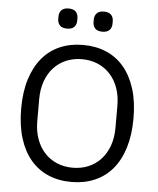

<svg xmlns="http://www.w3.org/2000/svg" viewBox="-60 -945 828 1008"><g transform="rotate(5 354.0 -441.0)"><path d="M354 12Q286 12 231.5 -11.5Q177 -35 138.5 -80.5Q100 -126 79 -193.5Q58 -261 58 -349Q58 -437 79 -504Q100 -571 138.5 -617Q177 -663 231.5 -686.5Q286 -710 354 -710Q421 -710 476 -686.5Q531 -663 569.5 -617Q608 -571 629 -504Q650 -437 650 -349Q650 -261 629 -193.5Q608 -126 569.5 -80.5Q531 -35 476 -11.5Q421 12 354 12ZM354 -63Q399 -63 437 -79Q475 -95 502.5 -125Q530 -155 545 -197Q560 -239 560 -291V-407Q560 -459 545 -501Q530 -543 502.5 -573Q475 -603 437 -619Q399 -635 354 -635Q309 -635 271 -619Q233 -603 205.5 -573Q178 -543 163 -501Q148 -459 148 -407V-291Q148 -239 163 -197Q178 -155 205.5 -125Q233 -95 271 -79Q309 -63 354 -63ZM261 -788Q235 -788 223 -801Q211 -814 211 -835V-847Q211 -868 223 -881Q235 -894 261 -894Q287 -894 299 -881Q311 -868 311 -847V-835Q311 -814 299 -801Q287 -788 261 -788ZM447 -788Q421 -788 409 -801Q397 -814 397 -835V-847Q397 -868 409 -881Q421 -894 447 -894Q473 -894 485 -881Q497 -868 497 -847V-835Q497 -814 485 -801Q473 -788 447 -788Z"/></g></svg>

Font: IBM Plex Thai
Style: Regular
Weight: 400
Designer: Mike Abbink, Paul van der Laan, Pieter van Rosmalen, Ben Mitchell, Mark Frömberg
Foundry: Bold Monday
Version: Version 1.0